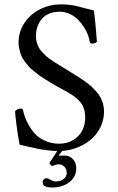

<svg xmlns="http://www.w3.org/2000/svg" viewBox="-20 -670 530 864"><path d="M243.2 30.3H272.5Q294.4 30.3 308.8 46.9Q323.2 63.5 323.2 86.9Q323.2 126 292 149.9Q260.7 173.8 214.8 173.8Q189.5 173.8 175.8 164.1Q175.3 162.1 173.6 156.7Q171.9 151.4 171.9 147.5Q171.9 141.6 177.5 136.7Q183.1 131.8 188.5 131.8Q194.8 131.8 207.8 139.2Q220.7 146.5 230.5 146.5Q253.4 146.5 266.8 135.3Q280.3 124 280.3 108.4Q280.3 89.8 269 79.6Q257.8 69.3 245.1 69.3Q233.4 69.3 214.8 77.1Q212.9 77.1 207.3 71.5Q201.7 65.9 203.1 62.5Q206.5 57.1 220.9 35.4Q235.4 13.7 240.2 3.9H264.6ZM254.9 -650.4Q276.4 -650.4 295.2 -647.9Q314 -645.5 326.2 -642.3Q338.4 -639.2 361.3 -633.1Q384.3 -627 402.3 -623Q408.7 -580.6 416 -484.4Q416.5 -480 409.2 -476.8Q401.9 -473.6 395.5 -473.6Q388.7 -473.6 384.8 -477.5Q382.8 -492.7 376.5 -510.7Q370.1 -528.8 357.9 -547.9Q345.7 -566.9 330.3 -582.3Q314.9 -597.7 293.5 -607.4Q272 -617.2 248 -617.2Q219.7 -617.2 198 -607.2Q176.3 -597.2 164.6 -580.6Q152.8 -564 147.2 -545.9Q141.6 -527.8 141.6 -508.8Q141.6 -494.6 145 -481.4Q148.4 -468.3 153.6 -458Q158.7 -447.8 168.2 -437.3Q177.7 -426.8 185.5 -419.4Q193.4 -412.1 207 -402.6Q220.7 -393.1 229.5 -387.5Q238.3 -381.8 254.2 -372.3Q270 -362.8 278.3 -357.4Q286.1 -352.5 303.7 -341.8Q321.3 -331.1 332.3 -324.2Q343.3 -317.4 360.1 -305.4Q377 -293.5 387.7 -283.9Q398.4 -274.4 411.1 -260.5Q423.8 -246.6 431.2 -233.4Q438.5 -220.2 443.4 -203.4Q448.2 -186.5 448.2 -168.9Q448.2 -129.9 431.2 -95.9Q414.1 -62 385.5 -39.1Q356.9 -16.1 320.1 -3.2Q283.2 9.8 244.1 9.8Q221.2 9.8 194.6 6.3Q168 2.9 150.4 -0.5Q132.8 -3.9 105.7 -10.3Q78.6 -16.6 68.4 -18.6Q60.5 -57.1 54.2 -107.7Q47.9 -158.2 47.9 -169.9Q59.6 -181.6 73.2 -181.6Q82.5 -181.6 84 -172.9Q86.9 -158.7 92.5 -142.8Q98.1 -127 110.8 -104.5Q123.5 -82 140.4 -64.9Q157.2 -47.9 185.1 -35.6Q212.9 -23.4 246.1 -23.4Q295.9 -23.4 329.6 -55.4Q363.3 -87.4 363.3 -142.6Q363.3 -157.2 360.4 -170.4Q357.4 -183.6 352.8 -193.4Q348.1 -203.1 339.6 -212.6Q331.1 -222.2 323.7 -228.5Q316.4 -234.9 304 -242.9Q291.5 -251 282.5 -256.1Q273.4 -261.2 258.1 -269.5Q242.7 -277.8 233.4 -283.2Q212.9 -295.4 207.3 -298.6Q201.7 -301.8 182.1 -314Q162.6 -326.2 155.5 -331.8Q148.4 -337.4 132.1 -350.1Q115.7 -362.8 108.9 -371.3Q102.1 -379.9 91.3 -393.6Q80.6 -407.2 75.9 -419.4Q71.3 -431.6 67.4 -447Q63.5 -462.4 63.5 -478.5Q63.5 -528.3 91.1 -568.4Q118.7 -608.4 162.1 -629.4Q205.6 -650.4 254.9 -650.4Z"/></svg>

Font: Amiri
Style: Regular
Weight: 400
Designer: Khaled Hosny
Version: Version 000.108